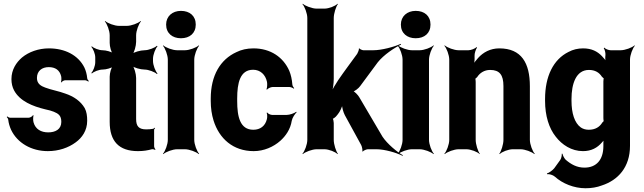

<svg xmlns="http://www.w3.org/2000/svg" viewBox="-20 -796 3433 1024"><path d="M237 -90C199 -90 169 -107 159 -143C156 -152 156 -173 159 -180L156 -182C153 -175 140 -168 132 -168H35C29 -168 22 -172 19 -175L16 -172C19 -169 24 -162 24 -157C26 -139 31 -122 39 -104C72 -34 147 10 235 10C293 10 345 -8 384 -37C417 -61 445 -99 445 -152C445 -178 442 -200 432 -219C410 -257 373 -282 328 -297C297 -309 252 -317 221 -329C199 -337 177 -349 177 -380C177 -418 204 -438 240 -438C275 -438 298 -422 306 -390C308 -382 308 -364 305 -358L307 -356C310 -361 320 -368 328 -368H433C439 -368 447 -364 451 -361L454 -364C450 -367 445 -374 445 -380C443 -400 438 -419 430 -436C397 -502 326 -538 241 -538C185 -538 133 -519 97 -489C67 -463 41 -425 41 -374C41 -351 46 -331 55 -314C86 -256 155 -229 221 -213C240 -209 255 -205 267 -200C291 -190 307 -180 307 -146C307 -106 275 -90 237 -90Z M716 10C745 10 768 6 790 0C795 -1 804 1 807 4L809 1C806 -2 802 -11 802 -16V-104C802 -107 805 -110 807 -112L804 -115C802 -113 799 -109 796 -109C785 -107 773 -106 760 -106C721 -106 706 -122 706 -161V-380C706 -401 696 -438 685 -449L682 -446C693 -435 730 -425 751 -425C772 -425 806 -412 817 -401L820 -404C809 -415 796 -449 796 -470V-483C796 -504 809 -538 820 -549L817 -552C806 -541 772 -528 751 -528C730 -528 693 -518 682 -507L685 -504C696 -515 706 -552 706 -573V-608C706 -632 720 -669 732 -682L730 -684C717 -672 680 -658 656 -658H615C591 -658 554 -672 541 -684L539 -682C551 -669 565 -632 565 -608V-567C565 -548 573 -517 583 -507L586 -510C576 -520 545 -528 527 -528C508 -528 480 -539 470 -549L467 -546C477 -536 488 -508 488 -490V-464C488 -445 477 -417 467 -407L470 -404C480 -414 508 -425 527 -425C545 -425 576 -433 586 -443L583 -446C573 -436 565 -405 565 -387V-146C565 -43 614 10 716 10Z M1016 -50V-478C1016 -502 1030 -539 1042 -552L1040 -554C1027 -542 990 -528 966 -528H925C901 -528 864 -542 851 -554L849 -552C861 -539 875 -502 875 -478V-50C875 -26 861 11 849 24L851 26C864 14 901 0 925 0H966C990 0 1027 14 1040 26L1042 24C1030 11 1016 -26 1016 -50ZM945 -592C992 -592 1024 -619 1024 -665C1024 -711 992 -738 945 -738C899 -738 866 -709 866 -665C866 -619 899 -592 945 -592Z M1245 -257V-271C1245 -353 1260 -424 1330 -424C1368 -424 1396 -398 1404 -359C1406 -349 1405 -326 1401 -320L1404 -318C1408 -324 1424 -332 1434 -332H1523C1531 -332 1542 -327 1547 -323L1549 -326C1545 -330 1539 -339 1539 -347C1537 -372 1532 -396 1523 -418C1491 -491 1423 -538 1332 -538C1297 -538 1267 -531 1241 -518C1155 -479 1104 -393 1104 -271V-257C1104 -220 1109 -185 1119 -153C1149 -57 1223 10 1333 10C1388 10 1439 -13 1475 -45C1503 -70 1529 -106 1536 -152C1539 -168 1553 -189 1562 -197L1560 -200C1550 -192 1525 -183 1508 -183H1432C1423 -183 1408 -190 1405 -196L1402 -194C1406 -188 1406 -168 1403 -159C1394 -124 1368 -104 1331 -104C1260 -104 1245 -174 1245 -257Z M1819 -182 1906 -23C1910 -16 1915 5 1912 11L1915 12C1918 7 1935 0 1942 0H1988C2032 0 2096 19 2127 35L2129 32C2098 15 2046 -28 2020 -67L1897 -276C1890 -289 1869 -311 1860 -311V-307C1869 -307 1893 -325 1901 -337L1995 -464C2026 -503 2084 -542 2119 -558L2117 -562C2082 -546 2015 -528 1971 -528H1918C1913 -528 1898 -534 1897 -538L1894 -537C1896 -532 1888 -514 1885 -509C1851 -462 1816 -416 1784 -369C1770 -348 1751 -317 1744 -298L1748 -296C1755 -315 1760 -350 1760 -376V-700C1760 -724 1772 -761 1782 -774L1780 -776C1769 -764 1734 -750 1710 -750H1669C1645 -750 1608 -764 1595 -776L1593 -774C1605 -761 1619 -724 1619 -700V-50C1619 -26 1605 11 1593 24L1595 26C1608 14 1645 0 1669 0H1710C1734 0 1769 14 1780 26L1782 24C1772 11 1760 -26 1760 -50V-140C1760 -146 1757 -164 1753 -166L1752 -162C1756 -161 1770 -172 1773 -176L1782 -187C1793 -200 1805 -226 1807 -240H1804C1803 -226 1811 -197 1819 -182Z M2268 -50V-478C2268 -502 2282 -539 2294 -552L2292 -554C2279 -542 2242 -528 2218 -528H2177C2153 -528 2116 -542 2103 -554L2101 -552C2113 -539 2127 -502 2127 -478V-50C2127 -26 2113 11 2101 24L2103 26C2116 14 2153 0 2177 0H2218C2242 0 2279 14 2292 26L2294 24C2282 11 2268 -26 2268 -50ZM2197 -592C2244 -592 2276 -619 2276 -665C2276 -711 2244 -738 2197 -738C2151 -738 2118 -709 2118 -665C2118 -619 2151 -592 2197 -592Z M2594 -423C2644 -423 2665 -397 2665 -337V-50C2665 -26 2653 11 2643 24L2645 26C2656 14 2691 0 2715 0H2756C2780 0 2817 14 2830 26L2832 24C2820 11 2806 -26 2806 -50V-336C2806 -460 2761 -538 2643 -538C2595 -538 2557 -517 2530 -487C2521 -477 2507 -460 2502 -450L2506 -448C2510 -459 2512 -478 2511 -493V-498C2510 -511 2518 -534 2524 -542L2521 -545C2515 -537 2492 -528 2478 -528H2426C2402 -528 2365 -542 2352 -554L2350 -552C2362 -539 2376 -502 2376 -478V-50C2376 -26 2362 11 2350 24L2352 26C2365 14 2402 0 2426 0H2467C2491 0 2527 14 2538 26L2539 24C2529 11 2517 -26 2517 -50V-359C2517 -362 2516 -378 2514 -379L2512 -375C2514 -374 2523 -383 2525 -385C2539 -407 2563 -423 2594 -423Z M3198 -31V-17C3198 57 3160 98 3097 98C3056 98 3025 80 2997 56C2989 48 2981 32 2980 24H2976C2977 32 2974 48 2968 57L2937 100C2929 111 2907 127 2897 129L2898 133C2908 131 2929 137 2939 146C2980 183 3041 208 3103 208C3134 208 3164 203 3190 193C3276 165 3340 96 3340 -18V-478C3340 -502 3354 -539 3366 -552L3364 -554C3351 -542 3314 -528 3290 -528H3237C3226 -528 3208 -535 3203 -542L3200 -539C3205 -533 3210 -514 3209 -504V-502C3207 -489 3208 -471 3212 -462L3215 -464C3212 -473 3199 -488 3190 -497C3166 -522 3135 -538 3090 -538C3062 -538 3036 -532 3012 -519C2931 -479 2887 -389 2887 -268V-258C2887 -178 2908 -112 2944 -67C2977 -24 3028 10 3089 10C3134 10 3166 -8 3190 -36C3195 -41 3202 -49 3204 -55L3201 -56C3198 -51 3198 -39 3198 -31ZM3198 -361V-166C3198 -163 3199 -149 3200 -148L3203 -151C3201 -152 3194 -145 3192 -142C3178 -119 3155 -104 3120 -104C3104 -104 3090 -108 3078 -116C3044 -140 3028 -193 3028 -258V-268C3028 -349 3052 -423 3121 -423C3154 -423 3176 -409 3190 -387C3192 -385 3201 -376 3203 -377L3201 -381C3199 -380 3198 -364 3198 -361Z"/></svg>

Font: Asimov
Style: EdgeNar
Weight: 500
Designer: Google
Version: Version 2.000980: 2014